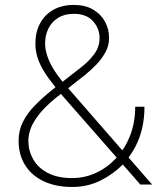

<svg xmlns="http://www.w3.org/2000/svg" viewBox="-20 -741 651 771"><path d="M185.1 -376.5 303.7 -469.2Q335 -492.7 357.4 -522.5Q379.9 -552.2 379.9 -587.9Q379.9 -626.5 353.5 -656Q327.1 -685.5 276.4 -685.5Q239.3 -685.5 213.4 -669.4Q187.5 -653.3 174.3 -626.2Q161.1 -599.1 161.1 -566.9Q161.1 -542.5 169.9 -516.1Q178.7 -489.7 196 -461.7Q213.4 -433.6 239.3 -403.3L590.8 0H543.5L237.3 -349.1Q201.7 -390.6 175.5 -426.3Q149.4 -461.9 135.7 -495.6Q122.1 -529.3 122.1 -565.4Q122.1 -612.3 140.9 -647.2Q159.7 -682.1 194.3 -701.7Q229 -721.2 276.4 -721.2Q321.8 -721.2 353.3 -702.9Q384.8 -684.6 401.4 -654.5Q418 -624.5 418 -587.9Q418 -557.6 402.8 -530.3Q387.7 -502.9 366 -480.7Q344.2 -458.5 323.7 -441.9L200.2 -344.7Q154.3 -306.2 131.6 -274.9Q108.9 -243.7 101.3 -219.5Q93.8 -195.3 93.8 -175.8Q93.8 -136.7 112.8 -102.3Q131.8 -67.9 171.1 -46.9Q210.4 -25.9 270 -25.9Q319.3 -25.9 364.5 -46.4Q409.7 -66.9 445.3 -104.7Q481 -142.6 502 -195.3Q522.9 -248 522.9 -312.5H560.1Q560.1 -267.1 551.3 -228.3Q542.5 -189.5 525.9 -156.5Q509.3 -123.5 485.8 -95.7Q482.4 -90.8 481.7 -89.8Q481 -88.9 477.1 -84.5Q437 -43 384.8 -16.6Q332.5 9.8 270 9.8Q203.6 9.8 155.3 -13.2Q106.9 -36.1 80.8 -77.9Q54.7 -119.6 54.7 -175.8Q54.7 -217.3 72.3 -252Q89.8 -286.6 119.6 -317.1Q149.4 -347.7 185.1 -376.5Z"/></svg>

Font: Roboto ExtraLight
Style: Regular
Weight: 250
Designer: Christian Robertson
Foundry: Google
Version: Version 3.009; 2024